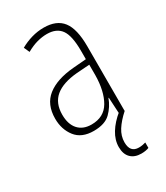

<svg xmlns="http://www.w3.org/2000/svg" viewBox="-188 -621 797 920"><g transform="rotate(-30 210.0 -160.5)"><path d="M210 -539Q281 -539 314 -496Q347 -453 347 -357V0H318L313 -92H311Q296 -51 265 -20.5Q234 10 172 10Q105 10 72.5 -32Q40 -74 40 -133Q40 -212 91.5 -252.5Q143 -293 237 -301L310 -307V-353Q310 -437 285.5 -471Q261 -505 208 -505Q182 -505 154 -497.5Q126 -490 94 -472L80 -503Q110 -520 143 -529.5Q176 -539 210 -539ZM240 -271Q160 -264 119.5 -230.5Q79 -197 79 -133Q79 -80 105 -51Q131 -22 178 -22Q247 -22 278.5 -76Q310 -130 311 -218V-276ZM271 131Q271 187 319 187Q330 187 340.5 185Q351 183 357 181V211Q350 214 339 216Q328 218 315 218Q278 218 257 197Q236 176 236 137Q236 98 259 60.5Q282 23 323 -10L348 0Q311 33 291 64.5Q271 96 271 131Z"/></g></svg>

Font: Noto Sans Gujarati UI Condensed ExtraLight
Style: Regular
Weight: 200
Width: 3
Designer: Jelle Bosma - Monotype Design Team, Universal Thirst
Foundry: Monotype Imaging Inc.
Version: Version 2.106; ttfautohint (v1.8.4.7-5d5b)